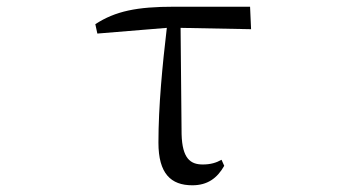

<svg xmlns="http://www.w3.org/2000/svg" viewBox="-20 -537 1040 572"><path d="M553 15C598 15 627 -6 648 -43L640 -61C624 -52 607 -47 584 -47C547 -47 523 -65 521 -137L518 -454L728 -450L725 -517H499C388 -517 324 -504 264 -465L270 -437L477 -454C464 -344 452 -221 452 -112C452 -20 489 15 553 15Z"/></svg>

Font: Harano Aji Mincho
Style: Regular
Weight: 400
Foundry: Masamichi Hosoda
Version: HaranoAjiMincho-Regular version 20230610;ttx 4.39.4